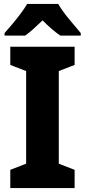

<svg xmlns="http://www.w3.org/2000/svg" viewBox="-20 -950 430 970"><path d="M357 0H32V-92L112 -123V-591L32 -622V-714H357V-622L277 -591V-123L357 -92ZM274 -930Q294 -896 327.5 -855Q361 -814 388 -783V-770H285Q263 -785 241 -804Q219 -823 195 -847Q170 -823 149 -804Q128 -785 107 -770H3V-783Q20 -802 42 -828Q64 -854 84.5 -881.5Q105 -909 117 -930Z"/></svg>

Font: Noto Sans Khmer UI SemiCondensed ExtraBold
Style: Regular
Weight: 800
Width: 4
Designer: Danh Hong and the Monotype Design Team
Foundry: Monotype Imaging Inc.
Version: Version 2.002; ttfautohint (v1.8.4.7-5d5b)